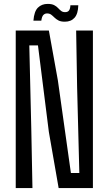

<svg xmlns="http://www.w3.org/2000/svg" viewBox="-20 -955 552 975"><path d="M59.9 0V-800H228.2L273.9 -546.6L340.1 -76.4H382.9L371.6 -512.6L366.7 -800H451.8V0H277.8L228.1 -285.1L172.8 -724.6H128.8L138.9 -299.8L144.8 0ZM337.5 -928.1H377.6Q376.5 -885.1 358.7 -865Q340.8 -844.8 309.3 -844.8Q289.3 -844.8 277.2 -851Q265.2 -857.3 256.6 -865.8Q248.1 -874.3 239.8 -880.6Q231.4 -886.8 218.9 -886.8Q208.1 -886.8 200.4 -879.2Q192.7 -871.7 189.8 -850.2H149.7Q153.4 -897.5 172.7 -916.3Q192 -935.2 222.1 -935.2Q242.9 -935.2 254.9 -929Q266.9 -922.8 274.7 -914.3Q282.5 -905.8 290.4 -899.6Q298.3 -893.3 310.6 -893.3Q325.3 -893.3 331.2 -902.9Q337 -912.4 337.5 -928.1Z"/></svg>

Font: Big Shoulders Text SC Thin
Style: Regular
Weight: 100
Designer: Patric King
Foundry: XO Type Co
Version: Version 2.002